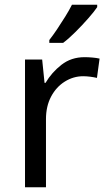

<svg xmlns="http://www.w3.org/2000/svg" viewBox="-20 -786 453 806"><path d="M335 -546Q350 -546 367.5 -544.5Q385 -543 398 -540L387 -459Q374 -462 358.5 -464Q343 -466 329 -466Q288 -466 252 -443.5Q216 -421 194.5 -380.5Q173 -340 173 -286V0H85V-536H157L167 -438H171Q197 -482 238 -514Q279 -546 335 -546ZM388 -756Q376 -738 351 -709.5Q326 -681 297.5 -652.5Q269 -624 245 -606H187V-618Q202 -637 219.5 -663Q237 -689 254 -716.5Q271 -744 282 -766H388Z"/></svg>

Font: Noto Sans Inscriptional Pahlavi
Style: Regular
Weight: 400
Designer: Monotype Design Team
Foundry: Monotype Imaging Inc.
Version: Version 2.003; ttfautohint (v1.8.4.7-5d5b)